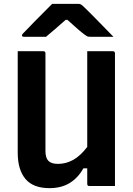

<svg xmlns="http://www.w3.org/2000/svg" viewBox="-20 -966 690 997"><path d="M237 11Q152 11 112 -37Q72 -85 72 -173V-700H205Q216 -700 216 -689V-182Q216 -146 231.5 -130.5Q247 -115 281 -115Q323 -115 360.5 -136Q398 -157 433 -203V-700H566Q577 -700 577 -689V0H444Q433 0 433 -11V-92H413Q385 -42 341.5 -15.5Q298 11 237 11ZM251 -946H387Q394 -946 400 -943Q406 -940 419 -927Q430 -917 455 -891.5Q480 -866 511 -834.5Q542 -803 569 -775H449Q438 -775 433.5 -777Q429 -779 421 -785Q407 -795 385 -814Q363 -833 330 -863H321Q290 -835 265 -814Q240 -793 219 -775H105Q94 -775 94 -782Q94 -786 97.5 -790Q101 -794 115 -808Q132 -826 157 -851.5Q182 -877 207.5 -902.5Q233 -928 251 -946Z"/></svg>

Font: Recursive Sn Lnr St
Style: Bold
Weight: 700
Version: Version 1.079;hotconv 1.0.112;makeotfexe 2.5.65598; ttfautoh